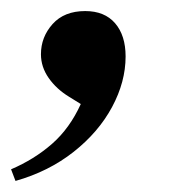

<svg xmlns="http://www.w3.org/2000/svg" viewBox="-20 -166 347 347"><path d="M8 161 0 140Q42 122 74 94Q106 66 126 22L105 9Q82 -5 68 -25Q54 -45 54 -68Q54 -99 75 -122.5Q96 -146 134 -146Q169 -146 188 -124Q207 -102 207 -64Q207 -18 182.5 27.5Q158 73 113 108.5Q68 144 8 161Z"/></svg>

Font: DeepMind Serif Text
Style: Italic
Weight: 400
Italic angle: -12°
Designer: Frank Grießhammer / Modifications: Colophon Foundry
Foundry: Colophon Foundry
Version: Version 5.003; ttfautohint (v1.8.2)